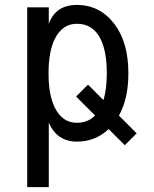

<svg xmlns="http://www.w3.org/2000/svg" viewBox="-20 -567 626 782"><path d="M90.8 -537.1H178.7V-469.7Q206.1 -546.9 293 -546.9Q387.2 -546.9 446.3 -468.8Q502.9 -394 502.9 -268.6Q502.9 -165 464.4 -96.2L536.6 -23.9L488.3 24.4L422.4 -41.5Q369.1 9.8 293 9.8Q212.4 9.8 178.7 -67.4V195.3H90.8ZM293 -470.2Q233.4 -470.2 202.6 -407.2Q177.7 -356.4 177.7 -268.6Q177.7 -180.7 202.6 -129.9Q233.4 -66.9 293 -66.9Q338.4 -66.9 367.2 -96.7L290 -173.8L338.4 -222.2L401.4 -159.2Q415 -204.1 415 -268.6Q415 -356.4 390.1 -407.2Q359.4 -470.2 293 -470.2Z"/></svg>

Font: Consola Mono
Style: Book
Weight: 400
Monospace: yes
Version: Version 2.001